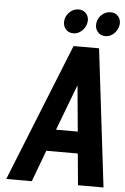

<svg xmlns="http://www.w3.org/2000/svg" viewBox="-59 -913 622 955"><g transform="rotate(5 252.5 -435.5)"><path d="M9.1 0H136.6L195.4 -157.1H352.6L367.3 0H494.7L412.4 -687.7H285ZM234.4 -265.7 321.6 -495.3 343 -265.7ZM278 -750.7Q301.9 -750.7 320.8 -768.5Q339.7 -786.3 344.1 -812.1Q347.6 -837 333.1 -854.2Q318.6 -871.4 294.7 -871.4Q270.1 -871.4 251.2 -854.2Q232.3 -837 228.1 -812.1Q224.4 -786.3 238.9 -768.5Q253.4 -750.7 278 -750.7ZM438.1 -750.7Q462 -750.7 480.8 -768.5Q499.6 -786.3 504 -812.1Q507.4 -837 493.1 -854.2Q478.7 -871.4 454.9 -871.4Q430 -871.4 410.7 -854.2Q391.4 -837 388 -812.1Q384.3 -786.3 398.8 -768.5Q413.3 -750.7 438.1 -750.7Z"/></g></svg>

Font: Secuela ExtLt
Style: Italic
Weight: 200
Italic angle: -8°
Designer: Fernando Haro
Foundry: deFharo
Version: Version 1.704